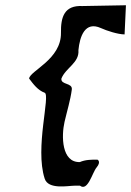

<svg xmlns="http://www.w3.org/2000/svg" viewBox="-20 -743 499 731"><path d="M150.1 -63C163.6 -20 239.9 -36 263.6 -36H284.6C314.4 -13 331.4 -85.7 347.4 -105C366.3 -127.7 351.3 -135 351.3 -135C328.6 -135.6 304.2 -134.9 284.1 -126C214.3 -123.6 213.3 -225.1 225.7 -279C235 -319.4 248.3 -362.2 253.4 -402C256.9 -428.8 210.6 -419 213.8 -444C230.2 -485.2 282.5 -503.6 278.6 -552C283.6 -603.8 303.4 -663.9 364.4 -636C386.4 -625.9 429.6 -612 454.3 -612L459.5 -723L294.1 -720C224.6 -723.4 211.2 -678.3 212.1 -618C213.6 -516.9 94.6 -474 90.8 -444C107.2 -422.1 124.3 -399.2 149.9 -390C173.2 -381.6 112 -180 150.1 -63Z"/></svg>

Font: Rocketfuel
Style: Italic
Weight: 400
Designer: Mew Too
Foundry: Cannot Into Space Fonts.
Version: Version 0.27